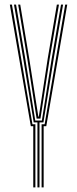

<svg xmlns="http://www.w3.org/2000/svg" viewBox="-20 -820 337 840"><path d="M143.8 0V-284.5H127.5L81.5 -564L41.2 -800H50.2L90.5 -564L134.2 -292.8H163.2L206.2 -564L247 -800H256L215.2 -564L170 -284.5H152.8V0ZM125.5 0V-268H114.8L23 -800H32.2L122 -276.2H134.8V0ZM162 0V-276.2H175.2L265.2 -800H274.2L182.5 -268H171V0ZM140.2 -301.2 99.2 -564 59.5 -800H68.5L107.8 -564L147.8 -309.5H149.8L188.8 -564L228.8 -800H238L197.5 -564L157 -301.2Z"/></svg>

Font: Big Shoulders Inline Display Light
Style: Regular
Weight: 300
Designer: Patric King
Foundry: XO Type Co
Version: Version 1.000